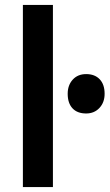

<svg xmlns="http://www.w3.org/2000/svg" viewBox="-20 -760 445 780"><path d="M73 0V-740H195V0ZM330 -299Q294 -299 274.5 -320Q255 -341 255 -379Q255 -414 275.5 -436.5Q296 -459 330 -459Q365 -459 385 -438Q405 -417 405 -379Q405 -344 384 -321.5Q363 -299 330 -299Z"/></svg>

Font: Readex Pro Medium
Style: Regular
Weight: 500
Designer: Bonnie Shaver-Troup, Thomas Jockin
Foundry: Lexend
Version: Version 1.204; ttfautohint (v1.8.4.7-5d5b)